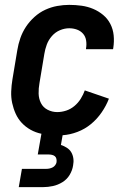

<svg xmlns="http://www.w3.org/2000/svg" viewBox="-20 -548 540 788"><path d="M57 220 70 145H170Q177 145 183.5 143.5Q190 142 196 139Q202 136 206.5 130Q211 124 212 118Q213 111 211.5 104Q210 97 205 93Q200 89 193 87.5Q186 86 179 86H135L150 1Q126 -4 105.5 -15.5Q85 -27 69.5 -43.5Q54 -60 44.5 -81Q35 -102 30 -125Q25 -148 26 -173Q27 -198 31 -222L51 -342Q55 -367 63.5 -391.5Q72 -416 86.5 -438Q101 -460 121.5 -478.5Q142 -497 166 -508Q190 -519 215 -523.5Q240 -528 264 -528Q290 -528 315 -524.5Q340 -521 362.5 -511.5Q385 -502 403.5 -486.5Q422 -471 433 -449.5Q444 -428 446.5 -403Q449 -378 445 -352L444 -346H333V-349Q336 -365 333.5 -381.5Q331 -398 321 -409.5Q311 -421 296 -426.5Q281 -432 264 -432Q245 -432 226 -424Q207 -416 193 -400Q179 -384 172 -365Q165 -346 162 -327L142 -207Q138 -185 138.5 -164Q139 -143 148 -125Q157 -107 175.5 -97.5Q194 -88 215 -88Q233 -88 251.5 -94Q270 -100 285.5 -113Q301 -126 311.5 -143Q322 -160 328 -177L427 -143Q416 -114 397 -86.5Q378 -59 353 -38.5Q328 -18 297.5 -6.5Q267 5 237 7L230 47Q243 51 254.5 58.5Q266 66 272.5 77Q279 88 281 102Q283 116 280 131Q277 151 266 169.5Q255 188 236.5 199.5Q218 211 197.5 215.5Q177 220 157 220Z"/></svg>

Font: Iosevka Curly
Style: Bold Italic
Weight: 700
Italic angle: -9°
Monospace: yes
Designer: Belleve Invis
Foundry: Belleve Invis
Version: Version 22.1.2; ttfautohint (v1.8.4)